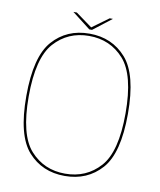

<svg xmlns="http://www.w3.org/2000/svg" viewBox="-86 -836 758 909"><g transform="rotate(10 293.5 -382.0)"><path d="M286.5 4Q395.5 4 463.2 -72Q531 -148 531 -337.5Q531 -526.5 463.2 -603.2Q395.5 -680 286.5 -680Q177.5 -680 110 -603.5Q42.5 -527 42.5 -337.5Q42.5 -148 110.2 -72Q178 4 286.5 4ZM286.5 -7Q185 -7 119.5 -79.8Q54 -152.5 54 -337.5Q54 -522.5 119.5 -595.8Q185 -669 286.5 -669Q388.5 -669 454 -595.8Q519.5 -522.5 519.5 -337.5Q519.5 -152.5 454 -79.8Q388.5 -7 286.5 -7ZM281.5 -699.5H294.5L383 -768H367.5L288.5 -710.5L209.5 -768H193Z"/></g></svg>

Font: Anybody Thin Thin
Style: Regular
Weight: 250
Version: Version 1.113;gftools[0.9.25]